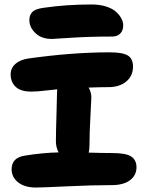

<svg xmlns="http://www.w3.org/2000/svg" viewBox="-20 -837 649 862"><path d="M212.9 -662.1Q167 -662.1 139.4 -688Q111.8 -713.9 111.8 -747.1Q111.8 -768.6 124.8 -782.7Q137.7 -796.9 174.8 -801.8Q276.4 -816.9 391.1 -816.9Q428.2 -816.9 457 -807.6Q485.8 -798.3 501.7 -783.4Q517.6 -768.6 525.4 -753.2Q533.2 -737.8 533.2 -723.1Q533.2 -700.2 520 -686.5Q506.8 -672.9 483.9 -672.9Q382.8 -672.9 299.3 -667.5Q215.8 -662.1 212.9 -662.1ZM141.1 4.9Q90.8 4.9 61.5 -18.3Q32.2 -41.5 32.2 -77.1Q32.2 -128.9 90.8 -138.2Q172.4 -151.4 243.2 -152.8Q231 -174.8 231 -203.1Q231 -244.1 233.4 -315.9Q235.8 -387.7 235.8 -413.1Q235.8 -417 236.3 -424.8Q236.8 -432.6 236.8 -436Q221.2 -434.6 193.8 -431.4Q166.5 -428.2 150.6 -427Q134.8 -425.8 120.1 -425.8Q72.8 -425.8 50.3 -447.3Q27.8 -468.8 27.8 -502.9Q27.8 -531.2 49.1 -550Q70.3 -568.8 106 -574.2Q304.7 -602.1 472.2 -602.1Q531.2 -602.1 554.2 -587.6Q577.1 -573.2 577.1 -538.1Q577.1 -495.6 546.4 -470.7Q515.6 -445.8 467.8 -445.8Q431.6 -445.8 377.9 -443.8Q390.1 -423.3 390.1 -399.9Q390.1 -386.7 386 -314.5Q381.8 -242.2 381.8 -187Q381.8 -165 377.9 -151.9Q439.5 -149.9 482.9 -149.9Q546.4 -149.9 569.6 -134Q592.8 -118.2 592.8 -85.9Q592.8 -49.8 563.5 -27.8Q534.2 -5.9 481.9 -5.9Q394 -5.9 282 -0.5Q169.9 4.9 141.1 4.9Z"/></svg>

Font: Shantell Sans Irregular Bouncy
Style: Bold
Weight: 700
Designer: Stephen Nixon, Anya Danilova, Shantell Martin
Foundry: Arrow Type
Version: Version 1.006;[9816181b4]